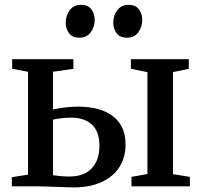

<svg xmlns="http://www.w3.org/2000/svg" viewBox="-20 -788 853 812"><path d="M536 0V-40L603.5 -52V-483L533.5 -497V-537.5H778.5V-497L711.5 -483V-51.5L783 -40V0ZM30 0V-38.5L98.5 -49.5V-484.5L31.5 -497V-537.5H290.5V-497L204 -484.5V-325Q217.5 -328 234.5 -330.8Q251.5 -333.5 271 -335.2Q290.5 -337 310.5 -337Q372.5 -337 417.5 -319Q462.5 -301 486.8 -265.5Q511 -230 511 -177Q511 -122 484.8 -81.2Q458.5 -40.5 409.5 -18Q360.5 4.5 292.5 4.5Q280 4.5 259.5 3.8Q239 3 215.8 2.2Q192.5 1.5 171.8 0.8Q151 0 138 0ZM273 -41.5Q335 -41.5 367.8 -76Q400.5 -110.5 400.5 -171.5Q400.5 -232.5 368.2 -261.5Q336 -290.5 281.5 -290.5Q261 -290.5 240 -288Q219 -285.5 204 -282V-47Q217.5 -45 235.5 -43.2Q253.5 -41.5 273 -41.5ZM314.5 -628.5Q286.5 -628.5 272.2 -647.2Q258 -666 258 -692.5Q258 -722 274.8 -744.8Q291.5 -767.5 322.5 -767.5H323.5Q352 -767.5 366.2 -748.8Q380.5 -730 380.5 -703.5Q380.5 -674.5 363.8 -651.5Q347 -628.5 315.5 -628.5ZM516 -628.5Q488 -628.5 473.5 -647.2Q459 -666 459 -692.5Q459 -722 476 -744.8Q493 -767.5 523.5 -767.5H524.5Q553 -767.5 567.2 -748.8Q581.5 -730 581.5 -703.5Q581.5 -674.5 565 -651.5Q548.5 -628.5 517 -628.5Z"/></svg>

Font: Merriweather 60pt Medium
Style: Regular
Weight: 500
Version: Version 2.100